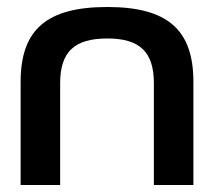

<svg xmlns="http://www.w3.org/2000/svg" viewBox="-20 -529 612 549"><path d="M39 -295V0H152V-291C152 -380 192 -419 287 -419C380 -419 420 -380 420 -291V0H533V-295C533 -444 459 -509 287 -509C113 -509 39 -444 39 -295Z"/></svg>

Font: LT Wave Medium
Style: Regular
Weight: 500
Designer: Daniel Lyons
Version: Version 2.5 (Glyphs App)